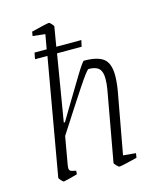

<svg xmlns="http://www.w3.org/2000/svg" viewBox="-101 -711 655 792"><g transform="rotate(-15 227.0 -315.0)"><path d="M337 -32 391 -27 388 -8Q368 -3 342.5 3Q317 9 311 9Q308 9 299.5 0.5Q291 -8 291 -12L345 -312Q349 -335 349 -357Q349 -387 335.5 -400Q322 -413 292 -413Q285 -413 242 -348Q199 -283 127 -171L106 -51Q105 -47 105 -41Q105 -31 110.5 -27.5Q116 -24 134 -21L133 -6Q120 -2 102 2.5Q84 7 74 9Q71 9 63 0.5Q55 -8 55 -12L142 -509H89L94 -536H146L157 -598L104 -604L107 -622Q175 -639 183 -639Q186 -639 194 -630Q202 -621 201 -619L187 -536H294L288 -509H183L136 -226H141L178 -288Q213 -347 245 -399Q277 -451 282 -451Q340 -451 365.5 -431Q391 -411 391 -359Q391 -331 385 -295Z"/></g></svg>

Font: Grenze ExtraLight
Style: Italic
Weight: 275
Italic angle: -10°
Designer: Renata Polastri
Foundry: Omnibus-Type
Version: Version 1.002; ttfautohint (v1.8)